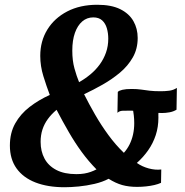

<svg xmlns="http://www.w3.org/2000/svg" viewBox="-20 -776 778 806"><path d="M251 10Q180.5 10 129 -10Q77.5 -30 49.5 -69Q21.5 -108 21.5 -165Q21.5 -218 43.8 -257.8Q66 -297.5 104.2 -327Q142.5 -356.5 189 -377.5Q175 -414.5 162 -456.5Q149 -498.5 149 -541.5Q149 -603.5 178.8 -651.8Q208.5 -700 262.2 -728Q316 -756 388.5 -756Q447.5 -756 484.8 -737.5Q522 -719 540 -687.5Q558 -656 558 -616.5Q558 -571 537.5 -535Q517 -499 483.5 -471Q450 -443 410.8 -420.8Q371.5 -398.5 333 -380.5Q353.5 -339.5 379.2 -294.8Q405 -250 435.5 -208.5Q466 -167 500 -134.5Q514 -150 523.8 -169.5Q533.5 -189 538.5 -211.5Q543.5 -234 543.5 -259Q543.5 -276 541.8 -290.8Q540 -305.5 539 -311Q535.5 -311.5 531.8 -311.5Q528 -311.5 524.5 -311.5Q505 -311.5 493.5 -311Q482 -310.5 473 -302.5L474.5 -390Q479 -395.5 493.5 -399Q508 -402.5 533 -402.5Q555.5 -402.5 572.5 -400Q589.5 -397.5 608.2 -395.2Q627 -393 655 -393Q672.5 -393 690.2 -395.2Q708 -397.5 722.5 -407L721 -315.5Q708 -307.5 691.5 -304.5Q675 -301.5 659.5 -301.5Q656 -301.5 652.2 -301.8Q648.5 -302 645 -302Q644.5 -296.5 644.8 -291.8Q645 -287 645 -282Q645 -243 633.8 -208.8Q622.5 -174.5 602.2 -145.5Q582 -116.5 554.5 -92Q576.5 -76.5 604.2 -69Q632 -61.5 657 -64.5L656 -8.5Q644 -3 627.8 0.8Q611.5 4.5 593 6.5Q574.5 8.5 555.5 8.5Q520.5 8.5 493 0.8Q465.5 -7 436 -25.5Q410.5 -12 377.2 -4.2Q344 3.5 310.5 6.8Q277 10 251 10ZM300.5 -45Q319 -45 333.8 -47.5Q348.5 -50 361 -54.5Q373.5 -59 385 -65Q351.5 -99 323 -138Q294.5 -177 268.8 -221.5Q243 -266 217.5 -315Q196 -297 181 -276.5Q166 -256 158.2 -232.2Q150.5 -208.5 150.5 -180.5Q150.5 -141 166.8 -110.5Q183 -80 216.5 -62.5Q250 -45 300.5 -45ZM312 -431Q337.5 -445.5 359.8 -464Q382 -482.5 398.8 -505.5Q415.5 -528.5 425 -555.5Q434.5 -582.5 434.5 -613.5Q434.5 -637 428.5 -657.5Q422.5 -678 408.8 -690.5Q395 -703 371.5 -703Q345 -703 325.2 -686Q305.5 -669 294.5 -638Q283.5 -607 283.5 -563.5Q283.5 -521.5 292.5 -489Q301.5 -456.5 312 -431Z"/></svg>

Font: Merriweather 24pt SemiCondensed
Style: Bold Italic
Weight: 700
Width: 4
Italic angle: -7.8°
Designer: Eben Sorkin
Foundry: Eben Sorkin
Version: Version 2.101